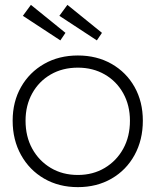

<svg xmlns="http://www.w3.org/2000/svg" viewBox="-20 -759 639 789"><path d="M32 -263Q32 -341 66.5 -401.5Q101 -462 161.5 -496.5Q222 -531 300 -531Q378 -531 438.5 -496.5Q499 -462 533 -401.5Q567 -341 567 -263Q567 -184 533 -122Q499 -60 438.5 -25Q378 10 300 10Q222 10 161.5 -25Q101 -60 66.5 -122Q32 -184 32 -263ZM514 -263Q514 -326 486.5 -375.5Q459 -425 410.5 -453Q362 -481 300 -481Q237 -481 188.5 -453Q140 -425 112.5 -375.5Q85 -326 85 -263Q85 -198 112.5 -148Q140 -98 188.5 -69Q237 -40 300 -40Q362 -40 410.5 -69Q459 -98 486.5 -148Q514 -198 514 -263ZM378 -593 224 -694 257 -739 399 -624ZM107 -739 249 -624 228 -593 74 -694Z"/></svg>

Font: Mach ExtraLight
Style: Regular
Weight: 250
Version: Version 1.002